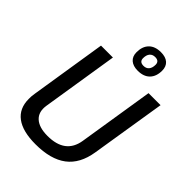

<svg xmlns="http://www.w3.org/2000/svg" viewBox="-267 -1047 1174 1174"><g transform="rotate(45 319.5 -460.5)"><path d="M267 10Q156 10 99 -32.5Q42 -75 42 -157Q42 -169 42.5 -179.5Q43 -190 46 -207L124 -700H227L148 -203Q139 -143 174.5 -110.5Q210 -78 283 -78Q436 -78 457 -209L535 -700H639L561 -214Q543 -100 470.5 -45Q398 10 267 10ZM391 -750Q351 -750 328.5 -769.5Q306 -789 306 -825Q306 -875 333.5 -903Q361 -931 412 -931Q453 -931 475 -911.5Q497 -892 497 -856Q497 -806 469.5 -778Q442 -750 391 -750ZM395 -796Q418 -796 430.5 -811Q443 -826 443 -853Q443 -885 408 -885Q385 -885 372.5 -870Q360 -855 360 -828Q360 -796 395 -796Z"/></g></svg>

Font: Georama ExtraCondensed Thin Medium
Style: Italic
Weight: 500
Italic angle: -9°
Version: Version 1.001